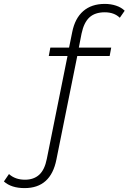

<svg xmlns="http://www.w3.org/2000/svg" viewBox="-192 -766 659 984"><path d="M-66 198Q-134 198 -172 164L-146 126Q-114 155 -64 155Q-19 155 9 129.5Q37 104 48 48L154 -479H58L66 -522H162L178 -601Q192 -672 234.5 -709Q277 -746 345 -746Q376 -746 403 -737Q430 -728 447 -711L422 -675Q393 -703 345 -703Q295 -703 266.5 -677Q238 -651 226 -594L212 -522H378L370 -479H204L97 52Q68 198 -66 198Z"/></svg>

Font: Montserrat Light
Style: Italic
Weight: 300
Italic angle: -11.3°
Designer: Julieta Ulanovsky
Foundry: Julieta Ulanovsky
Version: Version 9.000; ttfautohint (v1.8.4.7-5d5b)